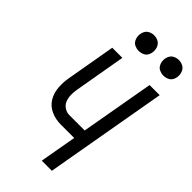

<svg xmlns="http://www.w3.org/2000/svg" viewBox="-291 -1020 1088 1088"><g transform="rotate(45 252.5 -476.5)"><path d="M243 -828Q227 -828 211.5 -835Q196 -842 188.5 -857.5Q181 -873 181 -890Q181 -907 188.5 -922.5Q196 -938 211.5 -945.5Q227 -953 243 -953Q260 -953 275.5 -945.5Q291 -938 298.5 -922.5Q306 -907 306 -890Q306 -873 298.5 -857.5Q291 -842 275.5 -835Q260 -828 243 -828ZM441 -828Q425 -828 409.5 -835Q394 -842 386.5 -857.5Q379 -873 379 -890Q379 -907 386.5 -922.5Q394 -938 409.5 -945.5Q425 -953 441 -953Q458 -953 473.5 -945.5Q489 -938 496.5 -922.5Q504 -907 504 -890Q504 -873 496.5 -857.5Q489 -842 473.5 -835Q458 -828 441 -828ZM295 0 334 -221H225Q185 -221 149 -237Q113 -253 93 -285Q73 -317 69.5 -357Q66 -397 73 -437L125 -735H206L152 -425Q148 -402 148.5 -379.5Q149 -357 157 -337Q165 -317 183.5 -305Q202 -293 225 -293H346L424 -735H505L376 0Z"/></g></svg>

Font: Iosevka SS08
Style: Italic
Weight: 400
Italic angle: -10°
Monospace: yes
Designer: Belleve Invis
Foundry: Belleve Invis
Version: 2.1.0; ttfautohint (v1.8.2)